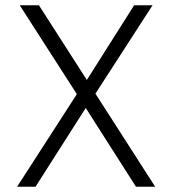

<svg xmlns="http://www.w3.org/2000/svg" viewBox="-20 -710 655 730"><path d="M45 0 287 -375V-329L55 -690H128L325 -383L295 -382L490 -690H560L328 -331V-377L570 0H497L291 -323H321L115 0Z"/></svg>

Font: Radio Canada Light
Style: Regular
Weight: 300
Designer: Charles Daoud, Etienne Aubert Bonn, Alexandre Saumier Demers, Jacques Le Bailly
Foundry: Radio-Canada
Version: Version 2.104;gftools[0.9.28.dev5+ged2979d]